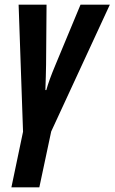

<svg xmlns="http://www.w3.org/2000/svg" viewBox="-20 -565 492 825"><path d="M29 240H149L200 0L452 -545H326L217 -283C199 -240 187 -207 179 -178H175C177 -220 177 -256 178 -288L180 -545H60L79 1Z"/></svg>

Font: Noto Sans ExtraCondensed
Style: Bold Italic
Weight: 700
Width: 2
Italic angle: -12°
Designer: Monotype Design Team
Foundry: Monotype Imaging Inc.
Version: Version 2.013